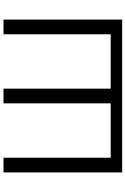

<svg xmlns="http://www.w3.org/2000/svg" viewBox="174 -908 734 1123"><g transform="rotate(-90 541.5 -347.0)"><path d="M94 0V-694H180V-67H498V-694H584V-67H902V-694H988V0Z"/></g></svg>

Font: CMU Sans Serif
Style: Medium
Weight: 500
Version: Version 0.7.0